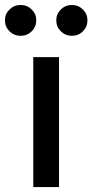

<svg xmlns="http://www.w3.org/2000/svg" viewBox="-71 -762 376 782"><path d="M64.5 0V-529.3H169.4V0ZM221.7 -616.2Q195.3 -616.2 176.8 -634.5Q158.2 -652.8 158.2 -679.2Q158.2 -705.1 176.8 -723.4Q195.3 -741.7 221.7 -741.7Q248 -741.7 266.6 -723.4Q285.2 -705.1 285.2 -679.2Q285.2 -652.8 266.8 -634.5Q248.5 -616.2 221.7 -616.2ZM13.2 -616.2Q-13.7 -616.2 -32.2 -634.5Q-50.8 -652.8 -50.8 -679.2Q-50.8 -705.1 -32.2 -723.4Q-13.7 -741.7 13.2 -741.7Q39.6 -741.7 58.1 -723.4Q76.7 -705.1 76.7 -679.2Q76.7 -652.8 58.1 -634.5Q39.6 -616.2 13.2 -616.2Z"/></svg>

Font: Inter 24pt Medium
Style: Regular
Weight: 500
Designer: Rasmus Andersson
Foundry: rsms
Version: Version 4.001;git-66647c0bb